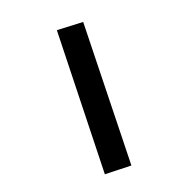

<svg xmlns="http://www.w3.org/2000/svg" viewBox="-189 -479 829 829"><g transform="rotate(-45 226.0 -64.5)"><path d="M307.1 -385.3 412.6 -330.1 121.6 255.4 13.7 201.2Z"/></g></svg>

Font: Vazirmatn RD Black
Style: Regular
Weight: 900
Designer: Saber Rastikerdar
Foundry: Saber Rastikerdar
Version: Version 32.102